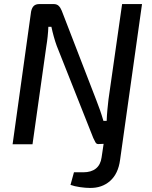

<svg xmlns="http://www.w3.org/2000/svg" viewBox="-20 -710 746 945"><path d="M679 -690 571 77Q562 145 522 180.5Q482 216 422 215Q401 215 373.5 211Q346 207 327 200L344 138H390Q429 138 452 119.5Q475 101 480 65L490 -2L465 -1Q455 0 449.5 -10Q444 -20 439 -31L259 -485Q252 -504 245 -529Q238 -554 233 -578H218Q217 -554 214.5 -530Q212 -506 208 -482L140 0H42L133 -653Q137 -672 146.5 -681Q156 -690 174 -690H244Q260 -690 269 -681Q278 -672 284 -657L454 -217Q462 -197 471.5 -170Q481 -143 489 -115H505Q506 -142 508.5 -169Q511 -196 514 -221L581 -690Z"/></svg>

Font: Exo 2 Medium
Style: Italic
Weight: 500
Italic angle: -8°
Designer: Natanael Gama
Foundry: Natanael Gama
Version: Version 2.010